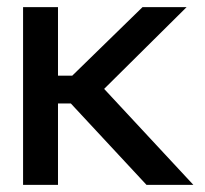

<svg xmlns="http://www.w3.org/2000/svg" viewBox="-20 -520 576 540"><path d="M44.9 -500H143.1V-307.1H183.1L380.9 -500H504.9L272.9 -270L523.9 0H392.1L179.2 -229H143.1V0H44.9Z"/></svg>

Font: LT Wave
Style: Regular
Weight: 400
Designer: Daniel Lyons
Version: Version 2.5 (Glyphs App)